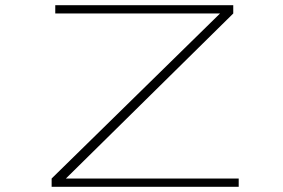

<svg xmlns="http://www.w3.org/2000/svg" viewBox="-20 -720 1090 740"><path d="M234 -32H900V0H179V-32L828 -668H193V-700H879V-668Z"/></svg>

Font: League Mono Extended Thin
Style: Regular
Weight: 100
Width: 9
Designer: Tyler Finck
Foundry: The League of Moveable Type / Tyler Finck
Version: Version 2.210